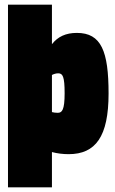

<svg xmlns="http://www.w3.org/2000/svg" viewBox="-20 -645 489 817"><path d="M14 152H201V2C223 8 248 11 272 11C387 11 442 -64 442 -247C442 -427 411 -505 307 -505C260 -505 226 -489 201 -457V-625H14ZM228 -333C247 -333 255 -319 255 -248C255 -177 244 -165 226 -165C217 -165 208 -166 201 -168V-326C209 -330 218 -333 228 -333Z"/></svg>

Font: Blinker Headline
Style: Regular
Weight: 900
Width: 4
Designer: Juergen Huber
Foundry: supertype
Version: Version 1.015;PS 1.15;hotconv 1.0.88;makeotf.lib2.5.647800